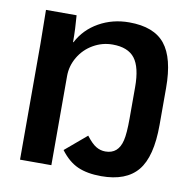

<svg xmlns="http://www.w3.org/2000/svg" viewBox="-79 -779 881 869"><g transform="rotate(10 361.5 -344.0)"><path d="M441.4 9.8Q377 9.8 333.3 -9.5Q289.6 -28.8 253.4 -77.1L352.1 -160.6Q377.4 -127.4 397.5 -115.5Q417.5 -103.5 440.4 -103.5Q500 -103.5 515.1 -168.5Q522.9 -200.2 522.9 -270V-414.1Q522.9 -504.9 491.7 -545.4Q460.4 -585.9 389.6 -585.9Q342.3 -585.9 300.8 -562Q259.3 -538.1 235.1 -497.1Q210.9 -456.1 210.9 -409.7V0H66.9V-533.2L64.9 -688H205.6Q208 -658.2 209.5 -627.7Q210.9 -597.2 210.9 -565.4H212.9Q245.1 -627.4 307.6 -662.6Q370.1 -697.8 446.3 -697.8Q560.1 -697.8 610.8 -634.8Q661.6 -571.8 661.6 -434.1V-264.6Q661.6 -118.2 608.6 -54.2Q555.7 9.8 441.4 9.8Z"/></g></svg>

Font: Arimo
Style: Bold
Weight: 700
Designer: Steve Matteson
Foundry: Monotype Imaging Inc.
Version: Version 1.33